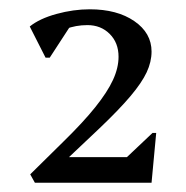

<svg xmlns="http://www.w3.org/2000/svg" viewBox="-20 -797 400 413"><path d="M55 -404 45 -422 116 -492Q159 -534 185 -566.5Q211 -599 223 -625Q235 -651 235 -675Q235 -705 216 -724Q197 -743 168 -743Q143 -743 121 -734.5Q99 -726 84 -709L96 -759H143L87 -673H78L44 -740Q65 -757 101.5 -767Q138 -777 173 -777Q232 -777 269 -751.5Q306 -726 306 -686Q306 -664 295.5 -641.5Q285 -619 260.5 -590Q236 -561 194 -521L103 -435V-459H253L308 -511H316L306 -404Z"/></svg>

Font: Platypi Light
Style: Regular
Weight: 300
Designer: David Sargent
Foundry: Bolt Cutter Type
Version: Version 1.200